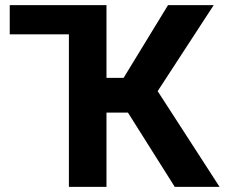

<svg xmlns="http://www.w3.org/2000/svg" viewBox="-20 -731 879 751"><path d="M480.5 -290.5H396.5V0H249.5V-596.7H18.1V-710.9H396.5V-426.3H463.4L637.2 -710.9H815.9L596.7 -374.5L838.9 0H663.6Z"/></svg>

Font: Roboto
Style: Bold
Weight: 700
Designer: Google
Version: Version 2.134; 2016; ttfautohint (v1.6)